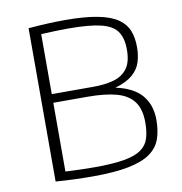

<svg xmlns="http://www.w3.org/2000/svg" viewBox="-81 -792 829 873"><g transform="rotate(-10 333.5 -355.0)"><path d="M277.8 5.9Q237.8 5.9 196.5 4.4Q155.3 2.9 106.9 -0.5V-708.5Q130.9 -710.4 153.3 -711.9Q175.8 -713.4 196.8 -714.4Q217.8 -715.3 237.1 -715.8Q256.3 -716.3 273.9 -716.3Q368.7 -716.3 428.2 -704.3Q487.8 -692.4 520.3 -669.2Q552.7 -646 565.2 -613.3Q577.6 -580.6 577.6 -538.6Q577.6 -500.5 567.4 -468.8Q557.1 -437 529.5 -413.1Q502 -389.2 448.7 -373.5Q530.3 -356.4 568.6 -311.5Q606.9 -266.6 606.9 -197.3Q606.9 -147 593.3 -108.9Q579.6 -70.8 543.9 -45.4Q508.3 -20 443.8 -7.1Q379.4 5.9 277.8 5.9ZM292 -33.7Q377 -33.7 429.2 -42.7Q481.4 -51.8 508.5 -71Q535.6 -90.3 545.4 -120.8Q555.2 -151.4 555.2 -194.3Q555.2 -255.9 529.1 -291Q502.9 -326.2 450.2 -340.6Q397.5 -355 316.4 -355H158.7V-37.6Q197.3 -35.6 230.5 -34.7Q263.7 -33.7 292 -33.7ZM158.7 -395H352.1Q402.8 -395 443.1 -405.8Q483.4 -416.5 506.8 -446.5Q530.3 -476.6 530.3 -535.2Q530.3 -588.4 509 -619.1Q487.8 -649.9 434.3 -662.8Q380.9 -675.8 283.7 -675.8Q255.9 -675.8 224.9 -674.8Q193.8 -673.8 158.7 -671.9Z"/></g></svg>

Font: Comme Thin
Style: Regular
Weight: 250
Version: Version 1.000;gftools[0.9.27]